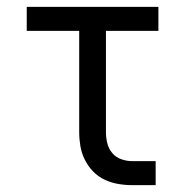

<svg xmlns="http://www.w3.org/2000/svg" viewBox="-20 -540 540 560"><path d="M366 0Q345 0 324.5 -3.5Q304 -7 285 -16Q266 -25 251.5 -40Q237 -55 227.5 -74Q218 -93 214.5 -113.5Q211 -134 211 -155V-450H58V-520H442V-450H289V-155Q289 -138 293 -122Q297 -106 307.5 -93.5Q318 -81 334 -75.5Q350 -70 366 -70H434V0Z"/></svg>

Font: Iosevka Term SS14
Style: Regular
Weight: 400
Monospace: yes
Designer: Belleve Invis
Foundry: Belleve Invis
Version: Version 24.1.1; ttfautohint (v1.8.4)